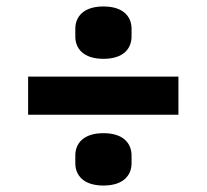

<svg xmlns="http://www.w3.org/2000/svg" viewBox="-20 -602 640 594"><path d="M532 -247V-365H67V-247ZM300 -28C362 -28 387 -60 387 -97V-121C387 -158 362 -190 300 -190C238 -190 213 -158 213 -121V-97C213 -60 238 -28 300 -28ZM300 -420C362 -420 387 -452 387 -489V-513C387 -550 362 -582 300 -582C238 -582 213 -550 213 -513V-489C213 -452 238 -420 300 -420Z"/></svg>

Font: IBM Plex Sans Thai Looped
Style: Bold
Weight: 700
Designer: Mike Abbink, Paul van der Laan, Pieter van Rosmalen, Ben Mitchell, Mark Frömberg
Foundry: Bold Monday
Version: Version 1.1